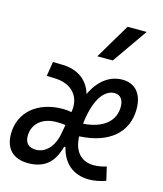

<svg xmlns="http://www.w3.org/2000/svg" viewBox="-129 -883 834 981"><g transform="rotate(15 287.5 -392.5)"><path d="M438.5 -66.9C371.1 -66.9 331.5 -112.8 329.1 -190.4C484.9 -197.8 576.7 -275.9 576.7 -400.4C576.7 -480 537.1 -527.3 469.2 -527.3C400.4 -527.3 344.7 -483.9 309.6 -408.7C289.6 -479 232.9 -520 151.4 -521.5L101.6 -522.5L89.4 -445.8L127.9 -444.8C220.7 -443.4 273.9 -385.7 259.3 -300.8V-299.8C244.6 -302.7 228.5 -304.2 212.9 -304.2C79.6 -304.2 -10.7 -227.1 -10.7 -112.3C-10.7 -34.2 33.2 9.8 112.3 9.8C193.8 9.8 245.6 -29.3 268.6 -119.1H275.9C295.4 -37.1 351.1 9.8 434.1 9.8C462.4 9.8 495.1 3.4 522 -6.8L505.4 -78.1C483.4 -70.8 459 -66.9 438.5 -66.9ZM332 -257.8C343.8 -375.5 387.2 -450.7 447.8 -450.7C478 -450.7 495.6 -428.2 495.6 -391.1C495.6 -313.5 435.1 -265.1 332 -257.8ZM246.6 -227.5 238.8 -185.5C226.6 -109.9 183.6 -66.9 133.3 -66.9C94.7 -66.9 74.7 -87.4 74.7 -124C74.7 -188.5 123.5 -231 199.2 -231C217.3 -231 233.4 -230.5 246.6 -227.5ZM313 -609.4H395L524.4 -794.9H423.3Z"/></g></svg>

Font: Cascadia Mono SemiLight
Style: Italic
Weight: 350
Italic angle: -10°
Monospace: yes
Designer: Aaron Bell
Foundry: Saja Typeworks
Version: Version 2404.023